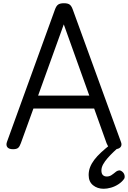

<svg xmlns="http://www.w3.org/2000/svg" viewBox="-20 -910 792 1189"><path d="M61 14Q35 14 25.5 1.5Q16 -11 23 -31L320 -850Q328 -873 340 -881.5Q352 -890 376 -890Q400 -890 411.5 -881.5Q423 -873 431 -850L729 -31Q737 -11 726 1.5Q715 14 689 14Q667 14 657.5 5.5Q648 -3 640 -23L563 -238H187L109 -23Q102 -3 92.5 5.5Q83 14 61 14ZM216 -318H533L375 -759ZM622 259Q583 259 556 237Q529 215 529 174Q529 148 538 125Q547 102 564 79.5Q581 57 606.5 33.5Q632 10 666 -17L728 -18V-9Q705 10 684 30Q663 50 646 69.5Q629 89 618.5 108Q608 127 608 146Q608 165 617 174Q626 183 641 183Q657 183 669.5 175Q682 167 700 152Q707 147 716.5 145.5Q726 144 737 153Q748 162 751 175Q754 188 749 197Q736 216 714 230.5Q692 245 667.5 252Q643 259 622 259Z"/></svg>

Font: Playwrite GB J
Style: Regular
Weight: 400
Designer: Veronika Burian, José Scaglione
Foundry: TypeTogether
Version: Version 1.002